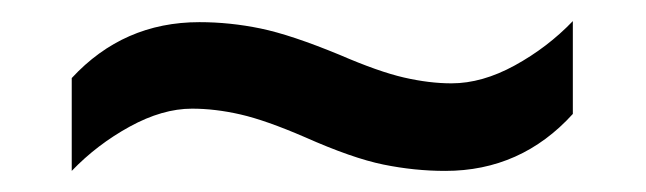

<svg xmlns="http://www.w3.org/2000/svg" viewBox="-20 -434 612 182"><path d="M269 -304Q232 -320 208 -325.5Q184 -331 162 -331Q134 -331 103 -314Q72 -297 48 -272V-360Q97 -413 169 -413Q198 -413 227 -407Q256 -401 302 -382Q339 -366 363 -360.5Q387 -355 408 -355Q437 -355 468 -372Q499 -389 523 -414V-326Q474 -272 402 -272Q373 -272 343.5 -278Q314 -284 269 -304Z"/></svg>

Font: Noto Sans Kannada Medium
Style: Regular
Weight: 500
Designer: Jelle Bosma - Monotype Design Team
Foundry: Monotype Imaging Inc.
Version: Version 2.005; ttfautohint (v1.8.4.7-5d5b)